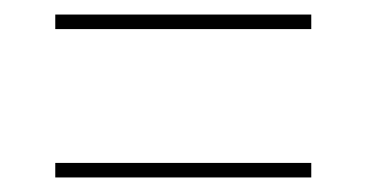

<svg xmlns="http://www.w3.org/2000/svg" viewBox="-20 -489 505 264"><path d="M56 -449H408V-469H56ZM56 -245H408V-265H56Z"/></svg>

Font: Noto Serif Display Condensed Medium
Style: Regular
Weight: 500
Width: 3
Designer: Monotype Design Team
Foundry: Monotype Imaging Inc.
Version: Version 2.009